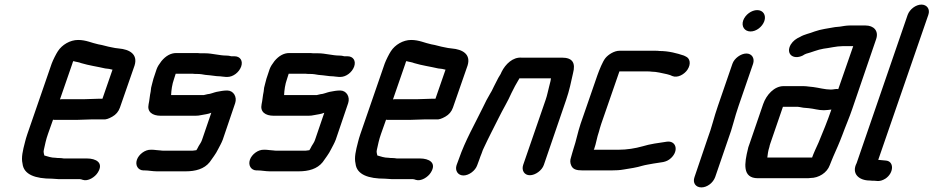

<svg xmlns="http://www.w3.org/2000/svg" viewBox="-20 -726 4065 836"><path d="M344 -294H250C247 -294 244 -294 241 -293L295 -449C296 -451 296 -455 299 -460C312 -456 322 -456 334 -451C367 -441 404 -436 438 -428L455 -426C459 -425 463 -424 468 -423H470L426 -296H407C394 -296 359 -294 344 -294ZM376 -206H430C441 -205 453 -209 469 -218C485 -227 496 -240 502 -257L566 -441C581 -490 544 -511 497 -515L481 -517L466 -520C447 -523 428 -530 408 -533C379 -539 355 -552 320 -552C285 -552 250 -531 232 -503C224 -491 211 -465 205 -449L99 -142C95 -129 91 -118 89 -108C79 -70 72 -40 78 -14C83 35 135 52 206 52C217 52 225 54 236 54H328C333 54 336 56 340 57C363 65 394 45 406 25C433 -18 397 -36 359 -36H258C251 -37 245 -38 237 -38C233 -38 228 -38 222 -39C202 -39 188 -45 173 -49C172 -54 168 -65 171 -74C176 -96 180 -118 189 -143L211 -205C214 -204 216 -204 219 -204H313C328 -204 362 -206 376 -206Z M969 -332C953 -332 939 -329 923 -326C913 -324 894 -316 884 -316C879 -315 872 -313 867 -312H725C726 -333 729 -358 738 -383L745 -405H818C825 -404 832 -404 839 -404C852 -404 863 -402 874 -400L895 -398C908 -397 920 -394 932 -394C942 -394 955 -391 964 -391H970C995 -391 1021 -411 1030 -436C1039 -461 1026 -481 1001 -481H987C980 -483 973 -484 967 -484C935 -484 905 -494 872 -494H852C845 -495 838 -495 832 -495H747C724 -495 702 -483 683 -460C673 -447 666 -436 662 -425L648 -383C646 -376 644 -368 642 -360L638 -344C637 -338 637 -332 636 -327C632 -310 631 -289 627 -272C620 -239 643 -222 680 -222H831C840 -222 848 -223 857 -225C871 -228 886 -229 900 -235L860 -118C857 -108 850 -98 845 -90C842 -84 838 -76 835 -72C828 -71 822 -70 819 -70H694C689 -70 683 -70 678 -71C668 -71 654 -74 643 -74H637C612 -75 584 -54 576 -30C568 -6 581 15 604 16H610C626 16 645 20 663 20H788C831 20 869 10 893 -20C905 -38 919 -54 930 -77C936 -89 944 -102 950 -118L1004 -277C1013 -304 997 -332 969 -332Z M1461 -332C1445 -332 1431 -329 1415 -326C1405 -324 1386 -316 1376 -316C1371 -315 1364 -313 1359 -312H1217C1218 -333 1221 -358 1230 -383L1237 -405H1310C1317 -404 1324 -404 1331 -404C1344 -404 1355 -402 1366 -400L1387 -398C1400 -397 1412 -394 1424 -394C1434 -394 1447 -391 1456 -391H1462C1487 -391 1513 -411 1522 -436C1531 -461 1518 -481 1493 -481H1479C1472 -483 1465 -484 1459 -484C1427 -484 1397 -494 1364 -494H1344C1337 -495 1330 -495 1324 -495H1239C1216 -495 1194 -483 1175 -460C1165 -447 1158 -436 1154 -425L1140 -383C1138 -376 1136 -368 1134 -360L1130 -344C1129 -338 1129 -332 1128 -327C1124 -310 1123 -289 1119 -272C1112 -239 1135 -222 1172 -222H1323C1332 -222 1340 -223 1349 -225C1363 -228 1378 -229 1392 -235L1352 -118C1349 -108 1342 -98 1337 -90C1334 -84 1330 -76 1327 -72C1320 -71 1314 -70 1311 -70H1186C1181 -70 1175 -70 1170 -71C1160 -71 1146 -74 1135 -74H1129C1104 -75 1076 -54 1068 -30C1060 -6 1073 15 1096 16H1102C1118 16 1137 20 1155 20H1280C1323 20 1361 10 1385 -20C1397 -38 1411 -54 1422 -77C1428 -89 1436 -102 1442 -118L1496 -277C1505 -304 1489 -332 1461 -332Z M1794 -294H1700C1697 -294 1694 -294 1691 -293L1745 -449C1746 -451 1746 -455 1749 -460C1762 -456 1772 -456 1784 -451C1817 -441 1854 -436 1888 -428L1905 -426C1909 -425 1913 -424 1918 -423H1920L1876 -296H1857C1844 -296 1809 -294 1794 -294ZM1826 -206H1880C1891 -205 1903 -209 1919 -218C1935 -227 1946 -240 1952 -257L2016 -441C2031 -490 1994 -511 1947 -515L1931 -517L1916 -520C1897 -523 1878 -530 1858 -533C1829 -539 1805 -552 1770 -552C1735 -552 1700 -531 1682 -503C1674 -491 1661 -465 1655 -449L1549 -142C1545 -129 1541 -118 1539 -108C1529 -70 1522 -40 1528 -14C1533 35 1585 52 1656 52C1667 52 1675 54 1686 54H1778C1783 54 1786 56 1790 57C1813 65 1844 45 1856 25C1883 -18 1847 -36 1809 -36H1708C1701 -37 1695 -38 1687 -38C1683 -38 1678 -38 1672 -39C1652 -39 1638 -45 1623 -49C1622 -54 1618 -65 1621 -74C1626 -96 1630 -118 1639 -143L1661 -205C1664 -204 1666 -204 1669 -204H1763C1778 -204 1812 -206 1826 -206Z M2058 -7 2068 -34C2070 -39 2072 -47 2077 -58C2080 -68 2084 -77 2088 -85C2107 -126 2132 -174 2152 -214C2169 -249 2192 -286 2207 -321C2217 -342 2228 -362 2240 -382C2240 -383 2241 -384 2242 -385H2379C2379 -383 2377 -375 2377 -373L2371 -349C2366 -331 2363 -312 2356 -292L2258 -8C2250 16 2263 37 2287 37C2311 37 2340 16 2348 -8L2445 -291C2459 -331 2467 -371 2475 -407C2487 -452 2473 -475 2427 -475H2251C2213 -478 2181 -447 2164 -413C2163 -411 2162 -408 2160 -404C2152 -392 2147 -382 2141 -370C2135 -357 2127 -344 2121 -330L2114 -318C2105 -303 2091 -277 2083 -259C2048 -187 2006 -115 1978 -34L1968 -7C1960 17 1974 38 1998 38C2022 38 2050 17 2058 -7Z M2466 -40C2462 -29 2462 -17 2467 -6C2474 11 2489 16 2516 16H2642C2661 16 2680 15 2696 12C2722 8 2754 3 2776 -4C2790 -8 2810 -11 2826 -14C2857 -20 2880 -17 2902 -38C2937 -71 2923 -115 2883 -109C2849 -104 2810 -99 2778 -89C2746 -80 2710 -74 2673 -74H2565L2567 -77C2576 -102 2579 -128 2588 -153C2590 -162 2594 -174 2598 -187L2677 -415H2801C2807 -415 2812 -415 2816 -414C2840 -414 2863 -407 2884 -403L2898 -399L2907 -395C2931 -385 2960 -403 2973 -422C2991 -449 2983 -473 2966 -480L2958 -484C2928 -494 2892 -504 2851 -504C2846 -505 2841 -505 2834 -505H2677C2655 -505 2629 -489 2616 -473C2604 -458 2590 -423 2581 -398L2508 -187C2495 -148 2489 -113 2477 -78C2473 -66 2470 -53 2466 -40Z M3169 -448 3106 -265C3089 -217 3079 -170 3061 -123L3004 45C2995 70 3009 90 3034 90C3059 90 3085 70 3094 45L3151 -121C3169 -168 3179 -217 3196 -265L3259 -448C3267 -472 3254 -493 3230 -493C3206 -493 3177 -472 3169 -448ZM3216 -637C3207 -611 3222 -589 3248 -589C3273 -589 3299 -609 3308 -634C3317 -660 3303 -682 3277 -682C3252 -682 3225 -662 3216 -637Z M3598 -336C3572 -336 3545 -344 3521 -347L3502 -349C3494 -350 3487 -351 3478 -351H3392C3351 -351 3317 -313 3303 -273L3244 -101C3242 -94 3238 -86 3237 -79C3221 -15 3211 50 3280 50H3490C3497 50 3504 50 3509 49C3544 49 3581 27 3593 -7C3596 -14 3599 -21 3601 -27C3603 -32 3605 -37 3608 -44C3623 -78 3634 -102 3648 -139C3661 -175 3679 -216 3691 -252L3795 -556C3807 -592 3784 -615 3749 -615H3679C3665 -615 3650 -612 3637 -610L3616 -608C3584 -602 3555 -599 3527 -589C3505 -580 3483 -577 3463 -565C3447 -558 3433 -548 3423 -532C3400 -492 3433 -464 3475 -484C3480 -487 3484 -490 3490 -492C3514 -498 3540 -510 3566 -514C3592 -517 3622 -525 3648 -525H3695L3630 -338C3619 -340 3610 -336 3598 -336ZM3330 -86C3331 -91 3332 -96 3334 -101L3389 -261H3448C3452 -261 3456 -261 3461 -260L3478 -257C3485 -256 3493 -256 3501 -255C3524 -253 3542 -246 3567 -246C3580 -246 3589 -248 3600 -249C3584 -202 3562 -148 3544 -105C3536 -88 3521 -55 3516 -40H3321C3323 -55 3324 -68 3330 -86Z M3932 -661 3710 -16C3686 30 3720 60 3767 60C3774 61 3780 61 3787 61L3799 62C3811 63 3822 60 3835 52C3873 27 3874 -25 3836 -27L3804 -30L4022 -661C4031 -686 4016 -706 3992 -706C3968 -706 3941 -686 3932 -661Z"/></svg>

Font: Electronic
Style: BlkSuIt
Weight: 900
Version: Version 1.011